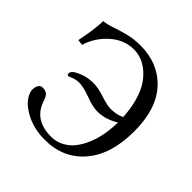

<svg xmlns="http://www.w3.org/2000/svg" viewBox="-177 -802 957 957"><g transform="rotate(45 302.0 -323.0)"><path d="M472.2 -307.1Q417 -272.9 359.9 -272.9Q328.6 -272.9 276.9 -292Q225.1 -311 195.8 -311Q172.9 -311 153.3 -302.7L133.8 -294.9Q125 -294.9 125 -307.1Q125 -325.7 164.1 -342.8Q203.1 -359.9 247.1 -359.9Q281.2 -359.9 326.7 -344.5Q372.1 -329.1 399.9 -329.1Q438.5 -329.1 471.2 -344.2Q468.3 -403.8 454.3 -451.9Q440.4 -500 419.9 -531Q399.4 -562 373.5 -582.8Q347.7 -603.5 322 -612.3Q296.4 -621.1 271 -621.1Q202.6 -621.1 147.5 -571.8Q92.3 -522.5 71.8 -454.1L42 -458Q60.5 -546.4 63 -612.8Q85.4 -613.8 118.4 -625.2Q151.4 -636.7 192.4 -647.5Q233.4 -658.2 278.8 -658.2Q406.7 -658.2 483.9 -574.5Q561 -490.7 561 -333Q561 -170.4 482.9 -79.1Q404.8 12.2 274.9 12.2Q173.3 12.2 102.1 -43Q81.1 -59.1 67.4 -81.1Q54.2 -102.5 54.2 -122.1Q54.2 -141.6 62.3 -153.3Q70.3 -165 84 -165Q105 -165 116.2 -155Q127.4 -145 134.8 -120.1Q168 -21 286.1 -21Q322.8 -21 353.8 -37.6Q384.8 -54.2 406.2 -82Q427.7 -109.9 442.6 -146.7Q457.5 -183.6 464.6 -224.1Q471.7 -264.6 472.2 -307.1Z"/></g></svg>

Font: Linux Biolinum G
Style: Regular
Weight: 400
Designer: Philipp H. Poll
Foundry: Philipp H. Poll
Version: Version 1.1.0 ; ttfautohint (v1.6)